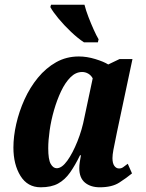

<svg xmlns="http://www.w3.org/2000/svg" viewBox="-20 -786 622 816"><path d="M153 10Q97 10 67 -38.5Q37 -87 37 -159Q37 -206 49 -259Q61 -312 84 -363Q107 -414 141 -455.5Q175 -497 218.5 -521.5Q262 -546 315 -546Q349 -546 385 -535Q421 -524 440 -512L488 -535H543L477 -224Q475 -212 470.5 -191.5Q466 -171 462 -149.5Q458 -128 458 -114Q458 -92 466 -81Q474 -70 486 -70Q496 -70 503.5 -75.5Q511 -81 523 -90L541 -49Q518 -30 487 -10Q456 10 404 10Q365 10 341 -10Q317 -30 317 -71Q317 -84 319 -97Q321 -110 324 -126H320Q299 -83 277.5 -52.5Q256 -22 227 -6Q198 10 153 10ZM221 -71Q243 -71 266 -103Q289 -135 309 -185Q329 -235 339 -288L374 -453Q367 -466 355 -473Q343 -480 329 -480Q302 -480 279.5 -457.5Q257 -435 239.5 -398Q222 -361 209.5 -317.5Q197 -274 191 -231.5Q185 -189 185 -156Q185 -108 195.5 -89.5Q206 -71 221 -71ZM337 -606Q311 -623 281.5 -651Q252 -679 228 -708Q204 -737 194 -756L197 -766H339Q345 -742 356 -713.5Q367 -685 378.5 -659.5Q390 -634 399 -619L396 -606Z"/></svg>

Font: Noto Serif ExtraCondensed ExtraBold
Style: Italic
Weight: 800
Width: 2
Italic angle: -12°
Designer: Monotype Design Team
Foundry: Monotype Imaging Inc.
Version: Version 2.013